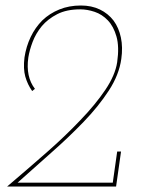

<svg xmlns="http://www.w3.org/2000/svg" viewBox="-20 -678 535 698"><path d="M44 -14Q104 -68 167 -123.5Q230 -179 284 -235Q338 -291 375.5 -348.5Q413 -406 421 -464Q427 -506 419.5 -541.5Q412 -577 393 -603Q373 -629 343 -643.5Q313 -658 274 -658Q231 -658 195.5 -643.5Q160 -629 134 -604Q108 -578 91.5 -543.5Q75 -509 69 -469Q64 -428 72 -399.5Q80 -371 97 -347L107 -355Q90 -377 84 -405.5Q78 -434 83 -469Q87 -495 98.5 -525.5Q110 -556 132 -583Q154 -609 188 -626.5Q222 -644 272 -644Q297 -644 324 -635Q351 -626 372 -604Q393 -582 403.5 -545Q414 -508 406 -452Q399 -405 363 -351.5Q327 -298 272 -241Q217 -183 148 -122.5Q79 -62 6 0H402L420 -127H406L390 -14Z"/></svg>

Font: Josefin Slab Thin Thin
Style: Italic
Weight: 250
Italic angle: -12°
Version: Version 2.000